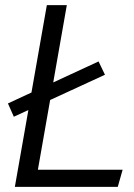

<svg xmlns="http://www.w3.org/2000/svg" viewBox="-20 -730 524 750"><path d="M38 0 163 -710H241L128 -67H459L440 0ZM34 -274 11 -326 365 -490 390 -438Z"/></svg>

Font: Livvic
Style: Italic
Weight: 400
Italic angle: -10°
Designer: Jacques Le Bailly, Baron von Fonthausen
Version: Version 1.001; ttfautohint (v1.8.2)